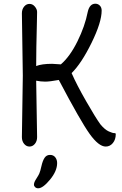

<svg xmlns="http://www.w3.org/2000/svg" viewBox="-20 -780 658 1035"><path d="M288 99Q288 142 249.5 188.5Q211 235 186 235Q176 235 169.5 229Q163 223 163 215.5Q163 208 166.5 200Q170 192 178.5 179Q187 166 192 155Q197 144 203.5 115Q210 86 220.5 70.5Q231 55 249.5 55Q268 55 278 68Q288 81 288 99ZM175 -345 180 -41Q180 -19 168 -4.5Q156 10 139 10Q122 10 110 -4.5Q98 -19 98 -41L103 -372L98 -708Q98 -730 110 -744.5Q122 -759 139 -759Q156 -759 168 -744.5Q180 -730 180 -715.5Q180 -701 179 -663Q175 -511 175 -424Q205 -436 261 -436Q263 -436 308 -433Q357 -475 397.5 -557Q438 -639 453 -716Q463 -760 494 -760Q508 -760 518 -750Q528 -740 528 -723Q528 -660 473.5 -549Q419 -438 366 -386Q393 -324 444 -235Q495 -146 521 -110Q545 -81 566.5 -71.5Q588 -62 596 -62.5Q604 -63 604 -57Q604 -28 588.5 -9Q573 10 550 10Q512 10 463 -58.5Q414 -127 297 -349Q248 -340 224 -340Q200 -340 175 -345Z"/></svg>

Font: Delius
Style: Regular
Weight: 400
Designer: Natalia Raices
Foundry: Natalia Raices
Version: Version 1.001